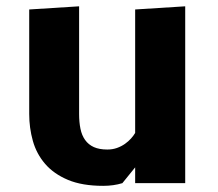

<svg xmlns="http://www.w3.org/2000/svg" viewBox="-20 -580 690 608"><path d="M408 -550 566.5 -560V0H408V-50L367.5 0Q339.5 8.5 307 8.5Q240 8.5 195 -10.5Q150 -29.5 122.8 -61.2Q95.5 -93 84 -134Q72.5 -175 72.5 -219V-550L230.5 -560V-219Q230.5 -193 234.8 -172.2Q239 -151.5 249.5 -136.8Q260 -122 277.2 -114.2Q294.5 -106.5 320 -106.5Q336.5 -106.5 350.5 -111.5Q364.5 -116.5 375.8 -124.5Q387 -132.5 395 -141.5Q403 -150.5 408 -159Z"/></svg>

Font: B612 Mono
Style: Bold
Weight: 700
Version: Version 1.005